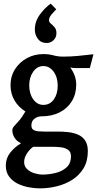

<svg xmlns="http://www.w3.org/2000/svg" viewBox="-20 -808 535 1058"><path d="M219 -510Q249 -510 274.5 -503Q300 -496 328 -496Q369 -496 410 -500Q451 -504 495 -509L475 -433H393Q387 -433 380 -434Q373 -435 367 -436Q400 -392 400 -341Q400 -290 376 -250.5Q352 -211 309 -189Q266 -167 209 -167Q187 -167 170 -154Q153 -141 153 -117Q153 -100 163.5 -93Q174 -86 190 -84.5Q206 -83 223 -83H298Q326 -83 355 -80Q384 -77 409 -66.5Q434 -56 449 -34Q464 -12 464 25Q464 80 440.5 119Q417 158 378.5 182.5Q340 207 293.5 218.5Q247 230 200 230Q171 230 138.5 224Q106 218 77.5 204Q49 190 30.5 165.5Q12 141 12 104Q12 64 36.5 33Q61 2 94 -17V-20Q74 -28 61 -48Q48 -68 48 -90Q48 -102 58 -113Q68 -124 84.5 -142.5Q101 -161 120 -194Q82 -217 60 -254.5Q38 -292 38 -338Q38 -388 63 -427Q88 -466 129 -488Q170 -510 219 -510ZM219 -444Q185 -444 163 -413Q141 -382 141 -337Q141 -292 163 -261Q185 -230 219 -230Q255 -230 276.5 -260Q298 -290 298 -336Q298 -382 275.5 -413Q253 -444 219 -444ZM163 1Q144 14 128.5 37.5Q113 61 113 85Q113 109 130 124.5Q147 140 170.5 147Q194 154 215 154Q248 154 284.5 145.5Q321 137 346 115Q371 93 371 53Q371 28 354.5 17Q338 6 315 3.5Q292 1 271 1ZM237 -571Q206 -571 189 -593.5Q172 -616 172 -645Q172 -689 198.5 -726Q225 -763 259 -788L290 -757Q280 -747 265 -729.5Q250 -712 250 -697Q250 -686 260 -678Q270 -670 280.5 -658Q291 -646 291 -625Q291 -602 275 -586.5Q259 -571 237 -571Z"/></svg>

Font: Rosario SemiBold
Style: Regular
Weight: 600
Designer: Hector Gatti
Foundry: Omnibus Type
Version: Version 1.101; ttfautohint (v1.8.1.43-b0c9)